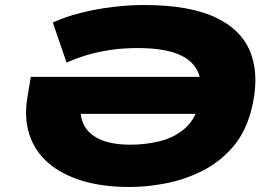

<svg xmlns="http://www.w3.org/2000/svg" viewBox="-20 -736 1088 767"><path d="M498 11Q390 11 308 -14Q226 -39 172.5 -85.5Q119 -132 97.5 -198Q76 -264 89 -344L103 -429H865L841 -281H232L307 -352Q294 -286 312 -244Q330 -202 377.5 -180Q425 -158 501 -158Q561 -158 616.5 -171.5Q672 -185 713.5 -218.5Q755 -252 773 -313Q793 -394 772.5 -444.5Q752 -495 692 -519.5Q632 -544 531 -544Q473 -544 424.5 -537Q376 -530 332.5 -517.5Q289 -505 246 -486L191 -646Q238 -668 300.5 -684Q363 -700 429.5 -708Q496 -716 555 -716Q739 -716 845 -664.5Q951 -613 984 -517.5Q1017 -422 983 -293Q959 -203 906.5 -144.5Q854 -86 785.5 -52Q717 -18 642 -3.5Q567 11 498 11Z"/></svg>

Font: Nunito Sans 7pt Expanded Black
Style: Italic
Weight: 900
Width: 7
Italic angle: -9°
Designer: Vernon Adams
Foundry: Vernon Adams
Version: Version 3.101;gftools[0.9.27]